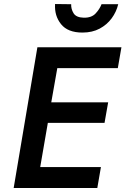

<svg xmlns="http://www.w3.org/2000/svg" viewBox="-20 -935 624 955"><path d="M218 -324H500L518 -426H235L265 -596H566L584 -700H282H239H166L48 0H120H162H464L482 -104H180ZM254 -915Q250 -857 283.5 -815Q317 -773 390 -773Q439 -773 475.5 -792.5Q512 -812 535.5 -844Q559 -876 568 -914H485Q476 -890 455.5 -868Q435 -846 396 -847Q359 -848 346 -869Q333 -890 334 -914Z"/></svg>

Font: Jost* 500 Medium Italic
Style: Italic
Weight: 500
Italic angle: -10°
Version: Version 3.200; ttfautohint (v0.97) -l 8 -r 50 -G 200 -x 14 -